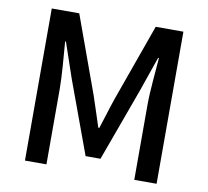

<svg xmlns="http://www.w3.org/2000/svg" viewBox="-81 -826 992 915"><g transform="rotate(10 415.0 -368.0)"><path d="M97 -736V0H201V-364C201 -430 192 -525 187 -592H191L249 -422L378 -71H450L578 -422L637 -592H641C636 -525 626 -430 626 -364V0H734V-736H600L467 -364C450 -315 436 -266 419 -215H414C397 -266 382 -315 365 -364L230 -736Z"/></g></svg>

Font: Spoqa Han Sans Neo Medium
Style: Regular
Weight: 500
Designer: [Spoqa Han Sans Neo] Dong-huui Kim ___ Younghwa Kang ___ Yujin Lee ___ [Noto Sans] Ryoko NISHIZUKA ____ (kana & ideograp
Foundry: Spoqa (http://www.spoqa-han-sans.com)
Version: Version 1.100;hotconv 1.0.109;makeotfexe 2.5.65596